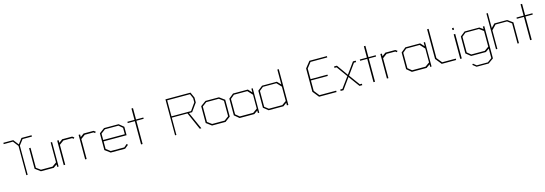

<svg xmlns="http://www.w3.org/2000/svg" viewBox="32 -2044 10255 3610"><g transform="rotate(-15 5159.5 -239.0)"><path d="M407 -674 326 -569V0H300V-569L219 -674H40V-700H232L313 -595L393 -700H589V-674Z M901 0V-48L833 0H584L481 -76V-477H509V-88L592 -28H817L901 -88V-476H928V0Z M1337 -430 1310 -450H1141L1057 -388V0H1028V-478H1057V-427L1125 -478H1319L1355 -452Z M1754 -430 1727 -450H1558L1474 -388V0H1445V-478H1474V-427L1542 -478H1736L1772 -452Z M1867 -238V-91L1950 -28H2214L2274 -79L2293 -57L2223 0H1942L1839 -76V-402L1940 -477H2223L2315 -402V-238ZM2287 -389 2214 -451H1950L1867 -388V-265H2287Z M2563 -453V0H2533V-453H2395V-478H2533V-699H2563V-478H2705V-453Z M3617 -337H3556L3707 0H3675L3527 -337H3221V0H3195V-700H3683L3731 -592V-496ZM3704 -586 3666 -674H3222V-362H3603L3704 -505Z M4177 2H3914L3811 -74V-402L3914 -477H4177L4279 -402V-74ZM4251 -389 4167 -451H3923L3839 -389V-88L3923 -26H4167L4251 -88Z M4808 -1V-50L4737 0H4451L4359 -77V-402L4451 -477H4739L4808 -403V-477H4834V-1ZM4808 -358 4722 -451H4461L4387 -389V-89L4462 -28H4724L4808 -88Z M5372 0V-50L5304 0H5016L4924 -74V-405L5016 -478H5304L5372 -407V-697H5400V0ZM5372 -364 5288 -453H5026L4952 -393V-85L5027 -27H5289L5372 -85Z M5998 0 5900 -123V-577L5998 -700H6338V-674H6012L5929 -568V-361H6258V-335H5929V-132L6012 -27H6338V0Z M6628 -215 6473 0H6418V-28H6459L6612 -237L6459 -449H6418V-477H6473L6628 -259L6785 -477H6839V-449H6798L6645 -237L6798 -28H6839V0H6785Z M7087 -453V0H7057V-453H6919V-478H7057V-699H7087V-478H7229V-453Z M7628 -430 7601 -450H7432L7348 -388V0H7319V-478H7348V-427L7416 -478H7610L7646 -452Z M8162 -1V-50L8091 0H7805L7713 -77V-402L7805 -477H8093L8162 -403V-477H8188V-1ZM8162 -358 8076 -451H7815L7741 -389V-89L7816 -28H8078L8162 -88Z M8386 0 8288 -122V-700H8317V-131L8401 -27H8666V0Z M8746 -561V-599H8776V-561ZM8746 0V-478H8776V0Z M9240 222H9005L8935 167L8953 148L9014 197H9231L9314 136V-49L9245 0H8958L8866 -74V-404L8958 -477H9245L9314 -428V-478H9342V149ZM9314 -391 9231 -452H8968L8894 -392V-87L8968 -27H9231L9314 -86Z M9861 0V-392L9778 -453H9555L9469 -364V-1H9442V-698H9469V-407L9538 -478H9787L9889 -405V0Z M10137 -453V0H10107V-453H9969V-478H10107V-699H10137V-478H10279V-453Z"/></g></svg>

Font: Turret Road ExtraLight
Style: Regular
Weight: 275
Designer: Noponies
Foundry: Noponies
Version: Version 1.001; ttfautohint (v1.8)